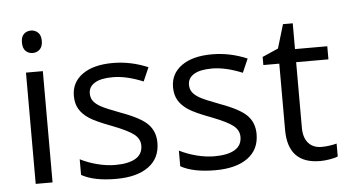

<svg xmlns="http://www.w3.org/2000/svg" viewBox="-51 -822 1662 920"><g transform="rotate(-5 780.0 -362.0)"><path d="M167 0H85.9V-535.2H167ZM79.1 -680.2Q79.1 -708 92.8 -720.9Q106.4 -733.9 127 -733.9Q146.5 -733.9 160.6 -720.7Q174.8 -707.5 174.8 -680.2Q174.8 -652.8 160.6 -639.4Q146.5 -626 127 -626Q106.4 -626 92.8 -639.4Q79.1 -652.8 79.1 -680.2Z M684.1 -146Q684.1 -71.3 628.4 -30.8Q572.8 9.8 472.2 9.8Q365.7 9.8 306.2 -23.9V-99.1Q344.7 -79.6 388.9 -68.4Q433.1 -57.1 474.1 -57.1Q537.6 -57.1 571.8 -77.4Q606 -97.7 606 -139.2Q606 -170.4 578.9 -192.6Q551.8 -214.8 473.1 -245.1Q398.4 -272.9 366.9 -293.7Q335.4 -314.5 320.1 -340.8Q304.7 -367.2 304.7 -403.8Q304.7 -469.2 357.9 -507.1Q411.1 -544.9 503.9 -544.9Q590.3 -544.9 672.9 -509.8L644 -443.8Q563.5 -477.1 498 -477.1Q440.4 -477.1 411.1 -459Q381.8 -440.9 381.8 -409.2Q381.8 -387.7 392.8 -372.6Q403.8 -357.4 428.2 -343.8Q452.6 -330.1 522 -304.2Q617.2 -269.5 650.6 -234.4Q684.1 -199.2 684.1 -146Z M1161.1 -146Q1161.1 -71.3 1105.5 -30.8Q1049.8 9.8 949.2 9.8Q842.8 9.8 783.2 -23.9V-99.1Q821.8 -79.6 866 -68.4Q910.2 -57.1 951.2 -57.1Q1014.6 -57.1 1048.8 -77.4Q1083 -97.7 1083 -139.2Q1083 -170.4 1055.9 -192.6Q1028.8 -214.8 950.2 -245.1Q875.5 -272.9 844 -293.7Q812.5 -314.5 797.1 -340.8Q781.7 -367.2 781.7 -403.8Q781.7 -469.2 835 -507.1Q888.2 -544.9 981 -544.9Q1067.4 -544.9 1149.9 -509.8L1121.1 -443.8Q1040.5 -477.1 975.1 -477.1Q917.5 -477.1 888.2 -459Q858.9 -440.9 858.9 -409.2Q858.9 -387.7 869.9 -372.6Q880.9 -357.4 905.3 -343.8Q929.7 -330.1 999 -304.2Q1094.2 -269.5 1127.7 -234.4Q1161.1 -199.2 1161.1 -146Z M1465.8 -57.1Q1487.3 -57.1 1507.3 -60.3Q1527.3 -63.5 1539.1 -66.9V-4.9Q1525.9 1.5 1500.2 5.6Q1474.6 9.8 1454.1 9.8Q1298.8 9.8 1298.8 -153.8V-472.2H1222.2V-511.2L1298.8 -544.9L1333 -659.2H1379.9V-535.2H1535.2V-472.2H1379.9V-157.2Q1379.9 -108.9 1402.8 -83Q1425.8 -57.1 1465.8 -57.1Z"/></g></svg>

Font: HunimalSansv1.5
Style: Regular
Weight: 400
Foundry: Ascender Corporation
Version: Version 1.10